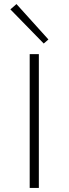

<svg xmlns="http://www.w3.org/2000/svg" viewBox="-20 -924 338 944"><path d="M195 -710 31 -878 61 -904 218 -730ZM126 0V-658H171V0Z"/></svg>

Font: EauTestSC Light
Style: Regular
Weight: 300
Designer: Christian Thalmann (Catharsis Fonts)
Version: Version 0.001;PS 000.001;hotconv 1.0.88;makeotf.lib2.5.64775